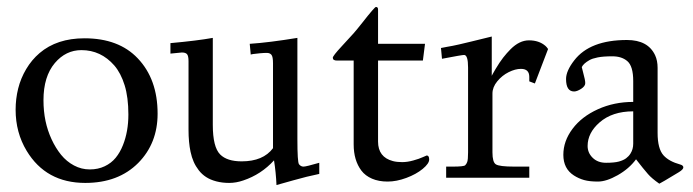

<svg xmlns="http://www.w3.org/2000/svg" viewBox="-20 -511 1992 552"><path d="M24.9 -195.6Q24.9 -226.8 32.2 -256.3Q39.6 -285.9 55.3 -312.4Q71 -338.9 93.8 -358.4Q143.6 -400.9 222.9 -400.9Q321.3 -400.9 376 -343.3Q433.1 -283.4 433.1 -184.1Q433.1 -98.9 377.4 -42.5Q320.3 14.9 225.1 14.9Q112.3 14.9 56.6 -77.4Q24.9 -129.9 24.9 -195.6ZM105 -223.1Q105 -191.4 110.8 -163.5Q116.7 -135.5 128.3 -110.5Q139.9 -85.4 155.6 -66Q171.4 -46.6 192.7 -35.3Q214.1 -23.9 238 -23.9Q262 -23.9 281 -33Q300 -42 312.6 -57.4Q325.2 -72.8 333.5 -93.8Q349.1 -132.8 349.1 -181.9Q349.1 -231 338.3 -266Q327.4 -301 308.6 -322.8Q270 -366.9 214.1 -366.9Q169.2 -366.9 137.7 -329.8Q105 -291 105 -223.1Z M502.9 -360.1 470 -356.9V-387Q547.1 -394 591.8 -402.1V-152.1Q591.8 -88.1 613 -66.9Q632.8 -47.1 674.8 -47.1Q736.6 -47.1 764.9 -85V-329.1Q764.9 -347.9 760.4 -353.4Q755.9 -358.9 747.2 -358.9Q738.5 -358.9 727.8 -357.9Q702.4 -355.5 700.9 -354L698 -385Q753.7 -388.7 835 -402.1V-111.1Q835 -44.7 839.6 -38.8Q845 -32 852.5 -32Q860.1 -32 897.9 -43V-11Q862.3 -3.7 824.1 7.2Q785.9 18.1 774.9 21Q773.4 -14.6 767.8 -50Q731 -9.5 679.4 7.8Q658.9 14.9 638.9 14.9Q618.9 14.9 601.8 10.4Q584.7 5.9 572.6 -2Q560.5 -9.8 551.5 -21.4Q542.5 -33 536.9 -45.8Q531.2 -58.6 527.8 -74.7Q522 -102.1 522 -137.9V-335Q522 -350.1 517.8 -355.1Q513.7 -360.1 502.9 -360.1Z M948.7 -336.9Q936.8 -336.9 936.8 -345Q936.8 -350.3 962.4 -377.9Q988 -405.5 996.6 -415.2Q1005.1 -424.8 1021.7 -445.8Q1057.1 -491 1060.8 -491Q1066.9 -491 1066.9 -483.9V-385H1201.9L1195.8 -336.9H1066.9V-104Q1066.9 -59.1 1109.6 -47.9Q1120.8 -44.9 1136.1 -44.9Q1151.4 -44.9 1168.3 -49.7Q1185.3 -54.4 1195.6 -59.2Q1205.8 -64 1206.8 -64Q1213.9 -64 1213.9 -52.4Q1213.9 -40.8 1195.2 -25.4Q1176.5 -10 1148.2 0.5Q1119.9 11 1094.4 11Q1068.8 11 1049.6 2.7Q1030.3 -5.6 1019 -20.5Q996.8 -50 996.8 -95.9V-336.9Z M1325.7 -316.9Q1325.7 -353 1314.2 -353Q1307.9 -353 1250.7 -342L1247.8 -373Q1256.3 -374.8 1266.6 -376.6Q1276.9 -378.4 1281.5 -379.3Q1286.1 -380.1 1299.7 -383.2Q1313.2 -386.2 1334.6 -391.5Q1356 -396.7 1393.8 -406V-293Q1393.8 -293.9 1405 -313Q1416.3 -332 1426.6 -345.3Q1437 -358.6 1448 -369.6Q1473.4 -395 1500.7 -395Q1530 -395 1548.3 -378.9Q1551.5 -376.2 1555.7 -370.1L1517.8 -271L1501.7 -277.1V-290Q1501.7 -313 1477.8 -313Q1461.4 -313 1442.5 -303.6Q1423.6 -294.2 1409.7 -277.3Q1395.8 -260.5 1395.8 -241.9V-73Q1395.8 -44.7 1405.5 -38.6Q1415.3 -32 1458.7 -32H1501.7V0H1262.7V-32H1281.7Q1313.5 -32 1317.4 -35.9Q1321.3 -39.8 1323.2 -45.2Q1325.7 -51.8 1325.7 -73Z M1630.6 -248Q1607.4 -248 1607.4 -283.9Q1607.4 -307.1 1630.9 -337.4Q1676 -396 1782.5 -396Q1843 -396 1863.5 -352.1Q1870.6 -336.7 1870.6 -315.9V-128.9Q1870.6 -83.5 1887.5 -64.5Q1903.3 -46.9 1935.5 -38.1Q1944.6 -35.6 1944.6 -29.8Q1944.6 -23.9 1931.9 -16.1Q1878.2 16.4 1875.5 17.1Q1853.3 1.5 1843 -10.5Q1830.3 -24.9 1808.6 -53Q1788.6 -25.9 1756 -7.4Q1723.4 11 1699.1 11Q1674.8 11 1659.2 6.6Q1643.6 2.2 1629.9 -6.6Q1599.6 -26.1 1599.6 -65.8Q1599.6 -105.5 1626 -140.6Q1652.3 -175.8 1698.9 -196.9Q1745.4 -218 1800.5 -218V-278.1Q1800.5 -321 1783.4 -335.4Q1767.3 -349.1 1740.6 -349.1Q1713.9 -349.1 1698.2 -345.9Q1682.6 -342.8 1674.6 -338.1Q1657.5 -328.4 1652.6 -318.1Q1654.1 -311.5 1656.7 -301.8Q1662.6 -280.8 1662.6 -272Q1662.6 -263.2 1650.8 -255.6Q1638.9 -248 1630.6 -248ZM1669.4 -91.3Q1669.4 -71.5 1684 -57.3Q1698.5 -43 1722.4 -43Q1746.3 -43 1759.4 -46.6Q1772.5 -50.3 1780 -55.9Q1787.6 -61.5 1792.5 -69.3Q1800.5 -81.8 1800.5 -97.9V-190.9Q1740 -190.9 1703.6 -158.9Q1669.4 -128.9 1669.4 -91.3Z"/></svg>

Font: Linden Hill
Style: Regular
Weight: 400
Version: Version 1.202